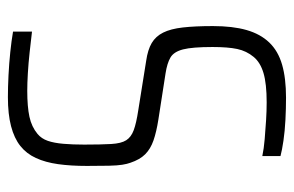

<svg xmlns="http://www.w3.org/2000/svg" viewBox="-149 -587 744 486"><g transform="rotate(90 223.0 -344.0)"><path d="M226 8Q201 8 171 6.5Q141 5 112 2Q83 -1 60 -5V-53Q85 -50 112.5 -47Q140 -44 165.5 -42.5Q191 -41 210 -41Q250 -41 275.5 -46.5Q301 -52 319 -67Q331 -77 336.5 -93Q342 -109 344 -132.5Q346 -156 346 -185Q346 -228 344.5 -253.5Q343 -279 335 -291.5Q327 -304 309.5 -310.5Q292 -317 259 -322L134 -342Q106 -346 89 -356Q72 -366 62.5 -385Q53 -404 49.5 -435Q46 -466 46 -511Q46 -561 56 -596Q66 -631 87.5 -653.5Q109 -676 143.5 -686Q178 -696 227 -696Q255 -696 283.5 -694.5Q312 -693 336 -689.5Q360 -686 375 -682V-636Q356 -640 332 -642Q308 -644 284.5 -645.5Q261 -647 239 -647Q192 -647 165 -639Q138 -631 124 -614Q109 -596 104 -572.5Q99 -549 99 -510Q99 -459 105 -435.5Q111 -412 125.5 -403.5Q140 -395 166 -391L282 -373Q314 -368 335.5 -360.5Q357 -353 370.5 -339.5Q384 -326 392 -302Q395 -294 397 -281.5Q399 -269 399.5 -248Q400 -227 400 -192Q400 -151 395.5 -119Q391 -87 380 -63Q369 -39 349.5 -23.5Q330 -8 299.5 0Q269 8 226 8Z"/></g></svg>

Font: Saira Condensed Light
Style: Regular
Weight: 300
Width: 3
Designer: Hector Gatti with collaboration of the Omnibus-Type team
Foundry: Omnibus-Type
Version: Version 1.101